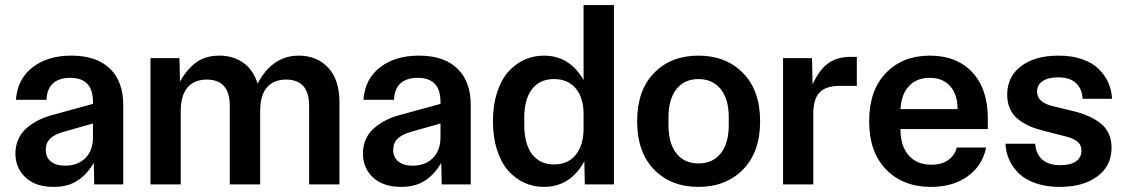

<svg xmlns="http://www.w3.org/2000/svg" viewBox="-20 -730 4465 760"><path d="M192.9 9.8Q120.6 9.8 80.8 -27.8Q41 -65.4 41 -123Q41 -153.8 53 -179.7Q64.9 -205.6 86.2 -223.6Q107.4 -241.7 131.6 -253.9Q155.8 -266.1 184.1 -273.9L348.1 -318.8V-325.2Q348.1 -375 325.4 -398.4Q302.7 -421.9 257.8 -421.9Q213.9 -421.9 189.7 -399.9Q165.5 -377.9 164.1 -335H43Q49.3 -418 109.4 -463.9Q169.4 -509.8 262.2 -509.8Q361.8 -509.8 414.8 -458.7Q467.8 -407.7 467.8 -314.9V0H353L351.1 -85Q323.2 -38.1 285.4 -14.2Q247.6 9.8 192.9 9.8ZM161.1 -137.2Q161.1 -106.9 181.6 -90.6Q202.1 -74.2 237.8 -74.2Q287.6 -74.2 317.9 -104.2Q348.1 -134.3 348.1 -188V-241.2L231 -208Q195.3 -197.8 178.2 -180.9Q161.1 -164.1 161.1 -137.2Z M575.7 0V-500H690.4L692.4 -407.2Q719.7 -455.6 756.3 -482.7Q793 -509.8 848.6 -509.8Q902.8 -509.8 942.9 -481.7Q982.9 -453.6 999.5 -398.9Q1058.1 -509.8 1162.6 -509.8Q1233.9 -509.8 1278.8 -462.4Q1323.7 -415 1323.7 -324.2V0H1203.6V-311Q1203.6 -415 1112.3 -415Q1063.5 -415 1036.6 -384Q1009.8 -353 1009.8 -289.1V0H889.6V-311Q889.6 -415 798.3 -415Q749.5 -415 722.4 -384Q695.3 -353 695.3 -289.1V0Z M1568.4 9.8Q1496.1 9.8 1456.3 -27.8Q1416.5 -65.4 1416.5 -123Q1416.5 -153.8 1428.5 -179.7Q1440.4 -205.6 1461.7 -223.6Q1482.9 -241.7 1507.1 -253.9Q1531.2 -266.1 1559.6 -273.9L1723.6 -318.8V-325.2Q1723.6 -375 1700.9 -398.4Q1678.2 -421.9 1633.3 -421.9Q1589.4 -421.9 1565.2 -399.9Q1541 -377.9 1539.6 -335H1418.5Q1424.8 -418 1484.9 -463.9Q1544.9 -509.8 1637.7 -509.8Q1737.3 -509.8 1790.3 -458.7Q1843.3 -407.7 1843.3 -314.9V0H1728.5L1726.6 -85Q1698.7 -38.1 1660.9 -14.2Q1623 9.8 1568.4 9.8ZM1536.6 -137.2Q1536.6 -106.9 1557.1 -90.6Q1577.6 -74.2 1613.3 -74.2Q1663.1 -74.2 1693.4 -104.2Q1723.6 -134.3 1723.6 -188V-241.2L1606.4 -208Q1570.8 -197.8 1553.7 -180.9Q1536.6 -164.1 1536.6 -137.2Z M2132.8 9.8Q2091.3 9.8 2055.2 -6.8Q2019 -23.4 1991.2 -54.9Q1963.4 -86.4 1947.3 -136.7Q1931.2 -187 1931.2 -250Q1931.2 -313 1947.3 -363.3Q1963.4 -413.6 1991.2 -445.1Q2019 -476.6 2055.2 -493.2Q2091.3 -509.8 2132.8 -509.8Q2234.9 -509.8 2290 -413.1V-710H2410.2V0H2294.9L2293 -91.8Q2237.8 9.8 2132.8 9.8ZM2055.2 -236.8Q2055.2 -160.6 2085.9 -119.9Q2116.7 -79.1 2172.9 -79.1Q2228.5 -79.1 2259.3 -117.4Q2290 -155.8 2290 -221.2V-278.8Q2290 -342.3 2259.3 -379.6Q2228.5 -417 2172.9 -417Q2116.7 -417 2085.9 -377.2Q2055.2 -337.4 2055.2 -264.2Z M2921.1 -59.1Q2853.5 9.8 2744.6 9.8Q2635.7 9.8 2568.8 -59.1Q2502 -127.9 2502 -250Q2502 -372.1 2568.8 -440.9Q2635.7 -509.8 2744.6 -509.8Q2853.5 -509.8 2921.1 -440.9Q2988.8 -372.1 2988.8 -250Q2988.8 -127.9 2921.1 -59.1ZM2626 -235.8Q2626 -162.6 2657.5 -122.8Q2689 -83 2744.6 -83Q2800.8 -83 2832.8 -122.6Q2864.7 -162.1 2864.7 -235.8V-264.2Q2864.7 -337.9 2832.8 -377.4Q2800.8 -417 2744.6 -417Q2689 -417 2657.5 -377.2Q2626 -337.4 2626 -264.2Z M3079.6 0V-500H3194.3L3196.3 -396Q3224.1 -455.6 3259.3 -480.2Q3294.4 -504.9 3346.7 -504.9H3371.6V-390.1H3304.2Q3249.5 -390.1 3224.4 -364.3Q3199.2 -338.4 3199.2 -279.8V0Z M3665 9.8Q3554.7 9.8 3487.5 -59.1Q3420.4 -127.9 3420.4 -250Q3420.4 -372.1 3486.6 -440.9Q3552.7 -509.8 3661.1 -509.8Q3766.6 -509.8 3828.4 -444.1Q3890.1 -378.4 3890.1 -261.2V-219.2H3544.4V-217.8Q3544.4 -152.8 3576.4 -115.5Q3608.4 -78.1 3666.5 -78.1Q3708.5 -78.1 3734.4 -97.2Q3760.3 -116.2 3767.1 -146H3883.3Q3869.6 -75.7 3811.5 -33Q3753.4 9.8 3665 9.8ZM3544.4 -297.9H3770.5Q3770.5 -355 3741.5 -388.4Q3712.4 -421.9 3660.2 -421.9Q3607.9 -421.9 3577.6 -388.9Q3547.4 -356 3544.4 -297.9Z M4112.8 -211.9Q4081.1 -219.7 4056.6 -230.2Q4032.2 -240.7 4011 -257.3Q3989.7 -273.9 3978.3 -298.6Q3966.8 -323.2 3966.8 -355Q3966.8 -426.3 4021.7 -468Q4076.7 -509.8 4169.9 -509.8Q4223.1 -509.8 4264.2 -495.4Q4305.2 -481 4329.8 -456.3Q4354.5 -431.6 4367.4 -402.1Q4380.4 -372.6 4381.8 -338.9H4265.1Q4263.7 -377.4 4239.7 -400.6Q4215.8 -423.8 4168 -423.8Q4128.4 -423.8 4106.7 -408.7Q4085 -393.6 4085 -367.2Q4085 -325.2 4146 -310.1L4232.9 -289.1Q4265.1 -280.8 4289.3 -270Q4313.5 -259.3 4335.2 -242.7Q4356.9 -226.1 4368.4 -201.4Q4379.9 -176.8 4379.9 -145Q4379.9 -73.7 4324 -32Q4268.1 9.8 4174.8 9.8Q4121.6 9.8 4079.8 -4.6Q4038.1 -19 4012.9 -43.7Q3987.8 -68.4 3974.6 -97.9Q3961.4 -127.4 3960 -161.1H4078.1Q4079.1 -124 4103.8 -100.1Q4128.4 -76.2 4176.8 -76.2Q4217.3 -76.2 4239 -91.3Q4260.7 -106.4 4260.7 -133.8Q4260.7 -156.7 4244.6 -169.7Q4228.5 -182.6 4198.7 -189.9Z"/></svg>

Font: TASA Orbiter Deck SemiBold
Style: Regular
Weight: 600
Designer: Weizhong Zhang
Version: Version 1.000;Glyphs 3.1.2 (3151)